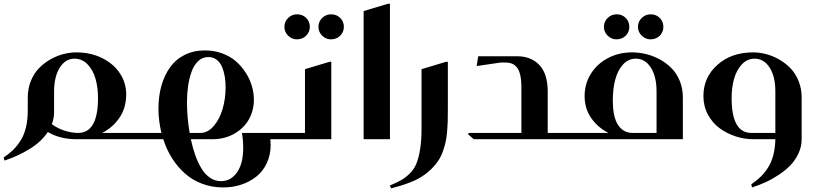

<svg xmlns="http://www.w3.org/2000/svg" viewBox="-110 -757 4446 1044"><path d="M41 -155.8V-227.1Q41 -275.4 57.6 -316.4Q74.2 -357.4 101.3 -385.5Q128.4 -413.6 163.3 -433.6Q198.2 -453.6 234.4 -462.9Q270.5 -472.2 305.2 -472.2Q382.8 -472.2 445.3 -441.2Q507.8 -410.2 542 -358.2Q576.2 -306.2 576.2 -244.1Q576.2 -171.4 540.5 -118.2Q504.9 -64.9 445.8 -34.2H620.1Q629.9 -34.2 629.9 -23.9V-9.8Q629.9 0 620.1 0H305.2Q216.8 0 149.9 -39.1Q114.7 14.2 50.3 53.5Q-14.2 92.8 -85.9 116.2L-89.8 99.1Q-60.1 79.1 -38.1 57.6Q-16.1 36.1 2.7 6.1Q21.5 -23.9 31.2 -64.7Q41 -105.5 41 -155.8ZM294.9 -438Q245.6 -438 214.8 -388.9Q184.1 -339.8 184.1 -259.8V-146Q184.1 -113.3 171.9 -82Q204.6 -57.6 242.9 -45.9Q281.2 -34.2 314.9 -34.2Q422.9 -34.2 422.9 -224.1Q422.9 -281.7 409.2 -329.3Q395.5 -377 365.7 -407.5Q335.9 -438 294.9 -438Z M1372.6 0H1359.9Q1361.8 19.5 1361.8 29.8Q1361.8 84 1341.3 128.7Q1320.8 173.3 1285.2 202.1Q1249.5 231 1202.9 246.6Q1156.2 262.2 1103.5 262.2Q1043 262.2 990 242.4Q937 222.7 896.5 187Q856 151.4 825.9 104Q795.9 56.6 777.8 0H619.6Q609.9 0 609.9 -9.8V-23.9Q609.9 -34.2 619.6 -34.2H767.6Q751.5 -103.5 751.5 -165Q751.5 -232.4 767.3 -289.6Q783.2 -346.7 814 -390.1Q844.7 -433.6 893.6 -458.3Q942.4 -482.9 1004.4 -482.9Q1055.2 -482.9 1099.4 -466.3Q1143.6 -449.7 1174.3 -422.4Q1205.1 -395 1227.3 -359.9Q1249.5 -324.7 1260 -287.6Q1270.5 -250.5 1270.5 -214.8Q1270.5 -157.2 1243.9 -108.9Q1217.3 -60.5 1164.8 -30.3Q1112.3 0 1043.5 0H927.7Q937.5 46.4 951.2 85.2Q964.8 124 984.4 157.2Q1003.9 190.4 1031.5 209.2Q1059.1 228 1091.8 228Q1145 228 1178.7 180.4Q1212.4 132.8 1212.4 46.9Q1212.4 6.3 1205.6 -34.2H1372.6Q1377 -34.2 1379.9 -31.2Q1382.8 -28.3 1382.8 -23.9V-9.8Q1382.8 0 1372.6 0ZM921.4 -34.2H979.5Q1020 -34.2 1052.2 -71.8Q1084.5 -109.4 1100.6 -165.3Q1116.7 -221.2 1116.7 -282.2Q1116.7 -313 1112.3 -340.1Q1107.9 -367.2 1097.7 -392.3Q1087.4 -417.5 1068.1 -432.1Q1048.8 -446.8 1022.5 -446.8Q991.2 -446.8 967.8 -424.8Q944.3 -402.8 931.4 -366.2Q918.5 -329.6 912.6 -288.6Q906.7 -247.6 906.7 -202.1Q906.7 -117.7 921.4 -34.2Z M1436.5 -610.8Q1436.5 -639.6 1456.8 -659.4Q1477.1 -679.2 1505.4 -679.2Q1534.7 -679.2 1554.7 -659.7Q1574.7 -640.1 1574.7 -610.8Q1574.7 -582.5 1554.4 -562.7Q1534.2 -543 1504.4 -543Q1477.1 -543 1456.8 -563Q1436.5 -583 1436.5 -610.8ZM1621.6 -610.8Q1621.6 -639.6 1641.8 -659.4Q1662.1 -679.2 1690.4 -679.2Q1719.7 -679.2 1739.7 -659.7Q1759.8 -640.1 1759.8 -610.8Q1759.8 -582.5 1739.5 -562.7Q1719.2 -543 1689.5 -543Q1662.1 -543 1641.8 -563Q1621.6 -583 1621.6 -610.8ZM1372.6 -34.2H1548.3V-380.9L1681.6 -420.9H1691.4V0H1372.6Q1362.8 0 1362.8 -9.8V-23.9Q1362.8 -34.2 1372.6 -34.2Z M2010.3 -736.8V0H1867.2V-696.8L2000.5 -736.8Z M2017.1 267.1 2009.3 252Q2047.9 235.8 2071.5 222.4Q2095.2 209 2118.7 185.8Q2142.1 162.6 2154.5 131.6Q2167 100.6 2174.6 53Q2182.1 5.4 2182.1 -60.1V-380.9L2314.9 -420.9H2325.2V-168Q2325.2 -126 2324.5 -98.9Q2323.7 -71.8 2320.8 -38.1Q2317.9 -4.4 2312 19.8Q2306.2 43.9 2296.6 70.1Q2287.1 96.2 2272 118.4Q2256.8 140.6 2236.3 161.1Q2212.9 184.1 2185.5 201.9Q2158.2 219.7 2125.7 232.4Q2093.3 245.1 2072.5 251.5Q2051.8 257.8 2017.1 267.1Z M2956.1 0H2466.3L2436 -25.9L2438 -34.2H2725.1V-279.8Q2725.1 -320.3 2719 -347.9Q2712.9 -375.5 2700.9 -390.1Q2689 -404.8 2673.8 -410.9Q2658.7 -417 2637.2 -417H2612.3L2481.9 -397.9L2490.2 -451.2H2701.2Q2777.8 -451.2 2823 -403.3Q2868.2 -355.5 2868.2 -258.8V-34.2H2956.1Q2960.4 -34.2 2963.4 -31.2Q2966.3 -28.3 2966.3 -23.9V-9.8Q2966.3 0 2956.1 0Z M3173.8 -610.8Q3173.8 -639.6 3194.3 -659.4Q3214.8 -679.2 3243.2 -679.2Q3272.5 -679.2 3292.2 -659.7Q3312 -640.1 3312 -610.8Q3312 -582.5 3292 -562.7Q3272 -543 3242.2 -543Q3214.8 -543 3194.3 -563Q3173.8 -583 3173.8 -610.8ZM3358.9 -610.8Q3358.9 -639.6 3379.4 -659.4Q3399.9 -679.2 3428.2 -679.2Q3457.5 -679.2 3477.3 -659.7Q3497.1 -640.1 3497.1 -610.8Q3497.1 -582.5 3477.1 -562.7Q3457 -543 3427.2 -543Q3399.9 -543 3379.4 -563Q3358.9 -583 3358.9 -610.8ZM3326.2 -472.2Q3364.7 -472.2 3403.3 -462.9Q3441.9 -453.6 3478 -433.8Q3514.2 -414.1 3542 -385.7Q3569.8 -357.4 3586.4 -316.4Q3603 -275.4 3603 -227.1V0H2956.1Q2946.3 0 2946.3 -9.8V-23.9Q2946.3 -34.2 2956.1 -34.2H3198.2Q3139.6 -64.5 3104.2 -115.7Q3068.8 -167 3068.8 -234.9Q3068.8 -300.8 3102.5 -355.2Q3136.2 -409.7 3195.3 -440.9Q3254.4 -472.2 3326.2 -472.2ZM3329.1 -34.2H3460V-259.8Q3460 -340.8 3429 -389.4Q3397.9 -438 3347.2 -438Q3307.1 -438 3278.3 -407Q3249.5 -376 3235.8 -325.7Q3222.2 -275.4 3222.2 -211.9Q3222.2 -119.1 3251.2 -76.7Q3280.3 -34.2 3329.1 -34.2Z M3985.8 0Q3937 0 3889.6 -15.6Q3842.3 -31.2 3803 -59.8Q3763.7 -88.4 3739.3 -134Q3714.8 -179.7 3714.8 -234.9Q3714.8 -336.4 3790.8 -404.3Q3866.7 -472.2 3984.9 -472.2Q4019.5 -472.2 4055.7 -462.9Q4091.8 -453.6 4126.7 -433.6Q4161.6 -413.6 4188.7 -385.5Q4215.8 -357.4 4232.4 -316.4Q4249 -275.4 4249 -227.1V0Q4249 40 4231.9 76.9Q4214.8 113.8 4188 141.6Q4161.1 169.4 4124.5 193.6Q4087.9 217.8 4052.5 233.9Q4017.1 250 3979 262.2L3975.1 245.1Q4003.9 225.6 4025.4 204.8Q4046.9 184.1 4065.7 155Q4084.5 126 4094.7 86.9Q4105 47.9 4106 0ZM3975.1 -34.2H4106V-259.8Q4106 -340.8 4075 -389.4Q4043.9 -438 3993.2 -438Q3953.1 -438 3924.3 -407.5Q3895.5 -377 3881.8 -329.3Q3868.2 -281.7 3868.2 -224.1Q3868.2 -34.2 3975.1 -34.2Z"/></svg>

Font: Laureen pro
Style: Bold
Weight: 700
Designer: Ahmed zaza
Foundry: zazatype
Version: Version 1.000